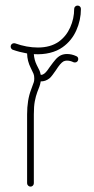

<svg xmlns="http://www.w3.org/2000/svg" viewBox="-20 -674 340 695"><path d="M117.2 -502Q162.1 -502 192.4 -522.9Q219.7 -542.5 234.1 -574.7Q248.5 -606.9 248.5 -641.6Q248.5 -647 252.2 -650.4Q255.9 -653.8 260.7 -653.8Q266.1 -653.8 269.5 -650.4Q272.9 -647 272.9 -641.6Q272.9 -601.1 256.1 -563.7Q239.3 -526.4 207 -503.4Q187.5 -489.3 160.6 -482.7Q133.8 -476.1 102.5 -478Q104 -457 112.8 -439Q119.6 -425.8 122.6 -419.4Q125.5 -413.1 127.4 -403.3Q131.3 -402.8 134.8 -404.3Q138.2 -405.8 143.1 -409.7Q148.9 -414.6 160.2 -431.6Q172.9 -449.2 181.2 -458.7Q189.5 -468.3 199.7 -473.6Q210 -478.5 222.7 -478.5Q239.7 -478.5 256.3 -470.7Q263.2 -467.8 263.2 -460Q263.2 -455.1 259.8 -451.4Q256.3 -447.8 251 -447.8Q248 -447.8 246.1 -448.7Q234.4 -454.6 222.2 -454.6Q216.3 -454.6 210.4 -452.1Q204.1 -448.7 197.5 -440.9Q190.9 -433.1 182.1 -419.4Q176.3 -411.1 170.2 -402.8Q164.1 -394.5 158.7 -390.1Q144 -378.9 127.4 -379.4Q126 -370.1 122.6 -360.4Q119.1 -350.6 115.2 -341.3Q109.4 -325.7 106 -307.4Q102.5 -289.1 102.5 -259.8V-10.7Q102.5 -5.9 99.1 -2.2Q95.7 1.5 90.3 1.5Q85.4 1.5 81.8 -2.2Q78.1 -5.9 78.1 -10.7V-259.8Q78.1 -312.5 92.8 -350.1Q101.1 -372.6 102.5 -377Q104 -381.3 104 -390.6Q104 -400.4 101.3 -407Q98.6 -413.6 91.3 -428.2Q78.6 -453.1 78.1 -480.5Q50.3 -485.4 26.9 -493.7Q23.4 -494.6 21 -498Q18.6 -501.5 18.6 -505.4Q18.6 -510.7 22.2 -514.2Q25.9 -517.6 30.8 -517.6Q33.2 -517.6 34.7 -517.1Q77.1 -502 117.2 -502Z"/></svg>

Font: Velvelyne Light
Style: Regular
Weight: 200
Designer: Manon Van der Borght et Mariel Nils
Foundry: Velvetyne
Version: Version 1.070